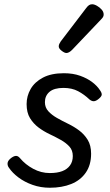

<svg xmlns="http://www.w3.org/2000/svg" viewBox="-20 -863 519 902"><path d="M214 19Q171 19 133 5.5Q95 -8 66.5 -29.5Q38 -51 22 -75Q15 -84 15.5 -95.5Q16 -107 29 -118Q42 -129 53 -130.5Q64 -132 74 -120Q99 -90 136 -70Q173 -50 214 -50Q249 -50 272.5 -59Q296 -68 309 -86Q322 -104 322 -130Q322 -157 306 -174.5Q290 -192 266 -205.5Q242 -219 213.5 -232.5Q185 -246 161 -264Q137 -282 121 -308Q105 -334 105 -374Q105 -412 124 -445Q143 -478 182 -498.5Q221 -519 280 -519Q323 -519 356.5 -507Q390 -495 413.5 -477Q437 -459 449 -440Q458 -428 458 -419Q458 -410 443 -398Q431 -388 421 -387.5Q411 -387 400 -396Q376 -419 347 -434.5Q318 -450 278 -450Q234 -450 212.5 -431.5Q191 -413 191 -383Q191 -358 207 -340.5Q223 -323 247.5 -309Q272 -295 300 -281.5Q328 -268 352 -250Q376 -232 392 -206Q408 -180 408 -141Q408 -88 383 -52Q358 -16 314.5 1.5Q271 19 214 19ZM292 -614Q283 -614 269.5 -624.5Q256 -635 256 -645Q256 -651 258.5 -656.5Q261 -662 265 -668L384 -824Q392 -835 398.5 -839Q405 -843 413 -843Q423 -843 436 -835.5Q449 -828 458 -817.5Q467 -807 467 -795Q467 -788 464 -783Q461 -778 455 -772L319 -629Q304 -614 292 -614Z"/></svg>

Font: Playwrite AT
Style: Italic
Weight: 400
Italic angle: -13.0072°
Designer: Veronika Burian, José Scaglione
Foundry: TypeTogether
Version: Version 1.002